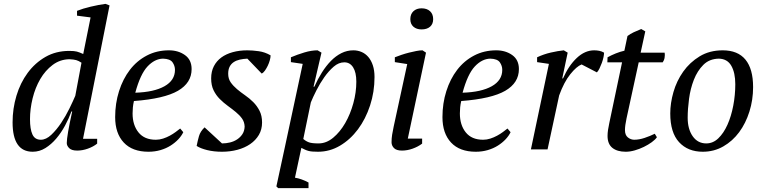

<svg xmlns="http://www.w3.org/2000/svg" viewBox="-20 -772 3951 992"><path d="M349 -196Q336 -160 316 -123Q296 -86 270.5 -56Q245 -26 214.5 -7Q184 12 149 12Q45 12 45 -140Q45 -211 65 -277.5Q85 -344 123 -395.5Q161 -447 215 -478Q269 -509 338 -509Q364 -509 377 -505.5Q390 -502 410 -493L448 -682L378 -691V-716Q393 -722 411 -727.5Q429 -733 448.5 -737.5Q468 -742 488 -746Q508 -750 525 -752L546 -744L409 -55H482V-30Q462 -14 434 -4Q406 6 379 6Q350 6 337.5 -6.5Q325 -19 325 -33Q325 -51 332 -92Q339 -133 353 -196ZM191 -50Q218 -50 245 -75.5Q272 -101 296 -137Q320 -173 339 -212Q358 -251 369 -277L401 -448Q386 -458 373.5 -461.5Q361 -465 338 -466Q290 -465 252 -436.5Q214 -408 188 -363.5Q162 -319 148.5 -264Q135 -209 135 -156Q135 -105 147.5 -77.5Q160 -50 191 -50Z M822 -469Q779 -468 742 -428.5Q705 -389 679 -293Q776 -296 830 -326.5Q884 -357 884 -411Q884 -432 871.5 -450Q859 -468 822 -469ZM927 -89Q918 -70 901 -52Q884 -34 861 -19.5Q838 -5 809 3.5Q780 12 747 12Q664 12 619.5 -35.5Q575 -83 575 -167Q575 -238 595 -301Q615 -364 651 -411Q687 -458 738.5 -485Q790 -512 853 -512Q901 -512 935.5 -487.5Q970 -463 970 -415Q970 -344 899.5 -303Q829 -262 672 -250Q668 -233 666.5 -217Q665 -201 665 -186Q665 -126 695.5 -88Q726 -50 785 -50Q804 -50 822.5 -56Q841 -62 857.5 -71Q874 -80 887.5 -90Q901 -100 911 -108Z M1244 -118Q1243 -142 1230.5 -159.5Q1218 -177 1198.5 -193Q1179 -209 1157 -225Q1135 -241 1115.5 -260.5Q1096 -280 1083.5 -305.5Q1071 -331 1071 -367Q1071 -403 1085 -430Q1099 -457 1123.5 -475Q1148 -493 1182.5 -502.5Q1217 -512 1258 -512Q1284 -512 1316.5 -507.5Q1349 -503 1378 -486Q1378 -475 1374 -460.5Q1370 -446 1363.5 -432.5Q1357 -419 1349 -407.5Q1341 -396 1332 -392L1258 -469Q1237 -468 1219 -464Q1201 -460 1187.5 -451Q1174 -442 1166.5 -427.5Q1159 -413 1159 -391Q1159 -365 1172 -346.5Q1185 -328 1204.5 -311.5Q1224 -295 1246.5 -279.5Q1269 -264 1288.5 -244.5Q1308 -225 1321 -199.5Q1334 -174 1334 -139Q1334 -103 1317.5 -75Q1301 -47 1272.5 -27.5Q1244 -8 1206.5 2Q1169 12 1127 12Q1085 12 1050.5 3.5Q1016 -5 996 -18Q1001 -44 1008 -68.5Q1015 -93 1037 -114L1127 -31Q1148 -31 1168.5 -36Q1189 -41 1205.5 -52Q1222 -63 1232.5 -79Q1243 -95 1244 -118Z M1586 -243 1547 -54Q1561 -42 1576.5 -36.5Q1592 -31 1626 -31Q1666 -31 1701.5 -60.5Q1737 -90 1763.5 -136Q1790 -182 1805.5 -238.5Q1821 -295 1821 -350Q1821 -398 1804.5 -424Q1788 -450 1759 -450Q1730 -450 1704 -427.5Q1678 -405 1655.5 -373Q1633 -341 1615 -305.5Q1597 -270 1586 -243ZM1504 146Q1539 152 1574 171V200H1417L1408 191L1451 -8L1544 -442L1483 -451V-476Q1516 -490 1552.5 -501Q1589 -512 1621 -512L1641 -500L1600 -324H1604Q1622 -364 1643.5 -398Q1665 -432 1690 -457.5Q1715 -483 1744 -497.5Q1773 -512 1806 -512Q1828 -512 1848 -503.5Q1868 -495 1883 -477.5Q1898 -460 1906.5 -434Q1915 -408 1915 -374Q1915 -297 1892 -227Q1869 -157 1829.5 -104Q1790 -51 1737 -19.5Q1684 12 1623 12Q1606 12 1594 11Q1582 10 1573 7.5Q1564 5 1555.5 1Q1547 -3 1537 -8Z M2020 -451V-476Q2035 -482 2054 -488.5Q2073 -495 2093 -500Q2113 -505 2131 -508.5Q2149 -512 2163 -512L2181 -500L2087 -56H2161V-30Q2140 -14 2112 -4Q2084 6 2057 6Q2028 6 2015.5 -7Q2003 -20 2003 -37Q2003 -57 2006 -76Q2009 -95 2014 -118L2084 -441ZM2100 -673Q2100 -699 2116 -714Q2132 -729 2158 -729Q2186 -729 2202 -714Q2218 -699 2218 -673Q2218 -648 2202 -634Q2186 -620 2158 -620Q2132 -620 2116 -634Q2100 -648 2100 -673Z M2513 -469Q2470 -468 2433 -428.5Q2396 -389 2370 -293Q2467 -296 2521 -326.5Q2575 -357 2575 -411Q2575 -432 2562.5 -450Q2550 -468 2513 -469ZM2618 -89Q2609 -70 2592 -52Q2575 -34 2552 -19.5Q2529 -5 2500 3.5Q2471 12 2438 12Q2355 12 2310.5 -35.5Q2266 -83 2266 -167Q2266 -238 2286 -301Q2306 -364 2342 -411Q2378 -458 2429.5 -485Q2481 -512 2544 -512Q2592 -512 2626.5 -487.5Q2661 -463 2661 -415Q2661 -344 2590.5 -303Q2520 -262 2363 -250Q2359 -233 2357.5 -217Q2356 -201 2356 -186Q2356 -126 2386.5 -88Q2417 -50 2476 -50Q2495 -50 2513.5 -56Q2532 -62 2548.5 -71Q2565 -80 2578.5 -90Q2592 -100 2602 -108Z M2985 -439Q2959 -429 2926.5 -388.5Q2894 -348 2869 -279L2809 0H2723L2816 -442L2755 -451V-476Q2789 -492 2826 -500.5Q2863 -509 2893 -512L2913 -500L2885 -367H2889Q2918 -433 2960 -472.5Q3002 -512 3050 -512Q3063 -512 3076 -509.5Q3089 -507 3101 -500Q3101 -491 3098 -476.5Q3095 -462 3089.5 -447Q3084 -432 3077.5 -418.5Q3071 -405 3064 -398Z M3119 -476Q3139 -487 3161.5 -496Q3184 -505 3206 -510L3222 -586Q3236 -597 3254.5 -605.5Q3273 -614 3293 -622L3314 -610L3290 -500H3414Q3415 -494 3415 -488Q3415 -482 3413.5 -472Q3412 -462 3404 -450H3280L3217 -160Q3213 -141 3211 -126.5Q3209 -112 3209 -100Q3209 -74 3224 -62Q3239 -50 3257 -50Q3282 -50 3310.5 -59.5Q3339 -69 3363 -81L3374 -63Q3365 -50 3347 -37Q3329 -24 3306.5 -13Q3284 -2 3259.5 5Q3235 12 3213 12Q3169 12 3144 -8Q3119 -28 3119 -70Q3119 -84 3121.5 -101Q3124 -118 3128 -136L3194 -450H3118Z M3694 -469Q3645 -468 3614 -437Q3583 -406 3565 -360Q3547 -314 3540 -261Q3533 -208 3533 -164Q3533 -105 3559 -68Q3585 -31 3629 -31Q3664 -31 3691.5 -57.5Q3719 -84 3738.5 -127.5Q3758 -171 3768.5 -226Q3779 -281 3779 -337Q3779 -396 3758.5 -432Q3738 -468 3694 -469ZM3443 -186Q3443 -239 3459.5 -296.5Q3476 -354 3510 -402Q3544 -450 3595 -481Q3646 -512 3714 -512Q3792 -512 3831.5 -464Q3871 -416 3871 -322Q3871 -256 3852 -195.5Q3833 -135 3799 -89Q3765 -43 3717 -15.5Q3669 12 3611 12Q3534 12 3488.5 -37.5Q3443 -87 3443 -186Z"/></svg>

Font: PTSerif
Style: Italic
Weight: 400
Italic angle: -12°
Designer: A.Korolkova, O.Umpeleva, V.Yefimov
Foundry: ParaType Ltd
Version: Version 1.000W OFL; ttfautohint (v1.2) -l 8 -r 50 -G 200 -x 